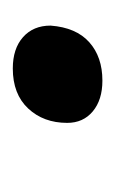

<svg xmlns="http://www.w3.org/2000/svg" viewBox="40 -210 180 300"><g transform="rotate(90 130.0 -60.0)"><path d="M87 10Q127 10 149.5 -14Q172 -38 172 -75Q172 -100 154 -115Q136 -130 106 -130Q69 -130 46 -109.5Q23 -89 20 -49Q20 -22 38 -6Q56 10 87 10Z"/></g></svg>

Font: Brisa Sans Medium
Style: Italic
Weight: 600
Italic angle: -8°
Designer: Dalton Maag Ltd
Foundry: Dalton Maag Ltd
Version: Version 1.101;July 10, 2019;FontCreator 11.5.0.2425 64-bit